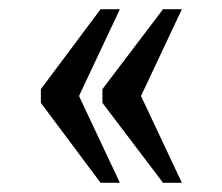

<svg xmlns="http://www.w3.org/2000/svg" viewBox="-20 -479 484 418"><path d="M335 -81 203 -255V-285L335 -459H376L287 -270L376 -81ZM199 -81 69 -255V-285L199 -459H241L152 -270L241 -81Z"/></svg>

Font: Noto Serif Armenian Condensed
Style: Regular
Weight: 400
Width: 3
Designer: Monotype Design Team
Foundry: Monotype Imaging Inc.
Version: Version 2.008; ttfautohint (v1.8.4.7-5d5b)